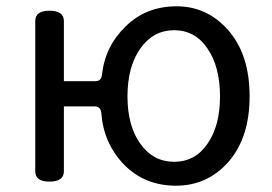

<svg xmlns="http://www.w3.org/2000/svg" viewBox="-20 -577 865 610"><path d="M533 -63Q600 -63 639 -120Q679 -177 679 -271Q679 -365 639 -423Q600 -481 533 -481Q467 -481 426 -423Q385 -365 385 -271Q385 -177 426 -120Q467 -63 533 -63ZM706 -63Q639 13 539 13Q440 13 374 -54Q309 -122 302 -217Q300 -239 281 -239H183V-33Q183 0 137 0Q92 0 92 -33V-510Q92 -543 137 -543Q183 -543 183 -510V-319H283Q302 -319 304 -340Q314 -430 379 -493Q444 -557 541 -557Q639 -557 706 -480Q773 -403 773 -271Q773 -140 706 -63Z"/></svg>

Font: Swei Gothic CJK TC Regular
Style: Regular
Weight: 400
Version: Version 2.129